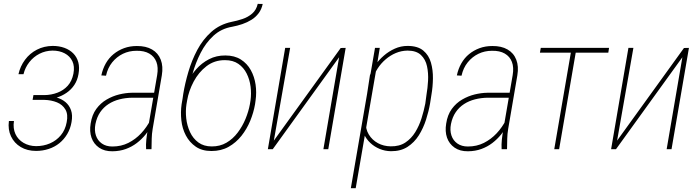

<svg xmlns="http://www.w3.org/2000/svg" viewBox="-20 -778 3648 1001"><path d="M213.9 -259.8H150.4L154.3 -282.2H211.4Q247.6 -282.7 279.3 -294.7Q311 -306.6 333 -330.8Q355 -355 362.8 -394Q370.1 -432.1 357.2 -459Q344.2 -485.8 317.1 -500Q290 -514.2 253.9 -514.2Q217.3 -513.7 186 -497.8Q154.8 -481.9 132.8 -453.9Q110.8 -425.8 102.5 -391.1H76.2Q85.4 -432.6 110.4 -466.3Q135.3 -500 172.4 -519Q209.5 -538.1 254.4 -538.6Q288.1 -538.6 315.7 -528.6Q343.3 -518.6 362.1 -499.5Q380.9 -480.5 388.2 -453.4Q395.5 -426.3 389.2 -391.6Q383.8 -359.9 367.7 -335.4Q351.6 -311 327.1 -294.2Q302.7 -277.3 273.9 -268.8Q245.1 -260.3 213.9 -259.8ZM153.8 -279.3H212.9Q244.6 -278.3 273.2 -270.3Q301.8 -262.2 321.5 -245.6Q341.3 -229 350.3 -203.4Q359.4 -177.7 353 -141.6Q347.2 -107.4 330.6 -79.3Q314 -51.3 289.6 -31.5Q265.1 -11.7 233.9 -1.5Q202.6 8.8 168 8.8Q122.1 8.8 88.1 -11.5Q54.2 -31.7 37.4 -67.1Q20.5 -102.5 26.4 -147H52.7Q46.9 -108.9 60.5 -79.3Q74.2 -49.8 102.8 -33.2Q131.3 -16.6 168 -16.1Q207 -16.1 240.5 -30.5Q273.9 -44.9 297.1 -72.8Q320.3 -100.6 327.6 -140.6Q335.9 -181.6 321 -207Q306.2 -232.4 276.9 -244.4Q247.6 -256.3 210.9 -257.3H149.9Z M750 -99.6 799.3 -386.2Q806.2 -426.8 795.4 -455.1Q784.7 -483.4 758.1 -498.8Q731.4 -514.2 690.9 -513.2Q653.3 -513.2 620.8 -497.6Q588.4 -481.9 564.9 -452.9Q541.5 -423.8 532.7 -383.3L508.3 -384.8Q515.6 -419.4 531.7 -447.8Q547.9 -476.1 572 -495.8Q596.2 -515.6 626.7 -526.9Q657.2 -538.1 693.4 -538.1Q740.7 -538.6 772.7 -520Q804.7 -501.5 818.1 -466.8Q831.5 -432.1 823.7 -385.3L775.9 -106Q771.5 -79.6 771 -55.4Q770.5 -31.2 770 -4.4L769.5 0H741.7Q740.2 -24.9 742.9 -50Q745.6 -75.2 750 -99.6ZM793.5 -294.4 791 -268.6H669.4Q634.3 -268.1 602.8 -260Q571.3 -252 545.7 -235.4Q520 -218.8 502.4 -193.1Q484.9 -167.5 477.5 -131.3Q471.2 -98.6 480 -72Q488.8 -45.4 511 -29.8Q533.2 -14.2 565.9 -14.2Q611.8 -14.2 649.2 -33Q686.5 -51.8 715.8 -83Q745.1 -114.3 766.1 -155.3L774.4 -129.9Q760.3 -103 739.5 -77.4Q718.8 -51.8 693.1 -32.2Q667.5 -12.7 636 -1.2Q604.5 10.3 566.4 10.7Q524.4 11.2 496.3 -8.3Q468.3 -27.8 457 -60.3Q445.8 -92.8 452.6 -133.8Q459.5 -179.2 481.9 -210Q504.4 -240.7 535.9 -259Q567.4 -277.3 601.3 -285.6Q635.3 -293.9 667 -294.4Z M1323.7 -757.8 1349.6 -757.3Q1343.8 -729.5 1328.4 -709Q1313 -688.5 1291 -674.8Q1269 -661.1 1243.2 -652.3Q1217.3 -643.6 1191.4 -638.7Q1133.3 -628.9 1093 -591.8Q1052.7 -554.7 1026.1 -502.4Q999.5 -450.2 983.9 -393.6Q968.3 -336.9 960 -289.1L952.6 -242.2H928.7L935.5 -289.1Q944.3 -342.8 961.9 -402.8Q979.5 -462.9 1008.5 -517.6Q1037.6 -572.3 1081.5 -611.6Q1125.5 -650.9 1187.5 -664.1Q1215.8 -669.4 1244.4 -679Q1272.9 -688.5 1294.7 -707.3Q1316.4 -726.1 1323.7 -757.8ZM1155.3 -488.8Q1202.6 -488.8 1235.6 -467.8Q1268.6 -446.8 1287.6 -412.4Q1306.6 -377.9 1312.5 -336.9Q1318.4 -295.9 1312.5 -254.9L1309.6 -233.9Q1302.2 -191.4 1284.7 -148.4Q1267.1 -105.5 1238.8 -69.8Q1210.4 -34.2 1171.9 -12.5Q1133.3 9.3 1082.5 9.3Q1033.2 9.3 1000.5 -13.4Q967.8 -36.1 949 -71.8Q930.2 -107.4 925.5 -150.6Q920.9 -193.8 926.8 -234.4L930.2 -254.4Q932.6 -270 935.8 -285.6Q939 -301.3 944.3 -315.9Q949.7 -330.6 955.6 -345.2Q974.1 -384.3 1002.9 -417Q1031.7 -449.7 1070.1 -469.5Q1108.4 -489.3 1155.3 -488.8ZM1153.3 -464.4Q1098.1 -464.8 1056.6 -432.9Q1015.1 -400.9 989.5 -352.3Q963.9 -303.7 955.6 -254.4L952.1 -233.9Q946.8 -199.2 950.9 -161.1Q955.1 -123 970.7 -89.4Q986.3 -55.7 1014.4 -35.2Q1042.5 -14.6 1083.5 -14.6Q1126.5 -14.2 1160.4 -33.9Q1194.3 -53.7 1219.2 -86.7Q1244.1 -119.6 1260 -158.2Q1275.9 -196.8 1282.7 -233.9L1286.1 -254.4Q1291 -290 1286.4 -326.7Q1281.7 -363.3 1266.1 -394.5Q1250.5 -425.8 1222.7 -445.1Q1194.8 -464.4 1153.3 -464.4Z M1407.7 -44.9 1756.3 -527.8 1782.2 -528.3 1691.4 0H1666L1748 -479.5L1401.9 0H1376.5L1466.8 -528.3H1492.7Z M1943.4 -426.8 1834.5 203.1H1809.1L1935.1 -528.3H1960ZM2229.5 -285.2 2222.2 -238.8Q2215.3 -198.2 2201.2 -154.1Q2187 -109.9 2163.6 -72.5Q2140.1 -35.2 2104.5 -12.2Q2068.8 10.7 2018.1 10.3Q1986.8 9.8 1959.2 -1.7Q1931.6 -13.2 1910.9 -32.7Q1890.1 -52.2 1878.9 -76.7Q1867.7 -101.1 1869.1 -127.4L1908.7 -385.7Q1918 -412.6 1936.5 -439Q1955.1 -465.3 1981 -487.8Q2006.8 -510.3 2038.3 -524.4Q2069.8 -538.6 2105 -538.6Q2157.7 -538.6 2186.8 -514.4Q2215.8 -490.2 2226.8 -451.4Q2237.8 -412.6 2237.1 -368.4Q2236.3 -324.2 2229.5 -285.2ZM2197.3 -237.8 2203.6 -284.7Q2209.5 -317.9 2211.7 -357.2Q2213.9 -396.5 2206.3 -432.4Q2198.7 -468.3 2174.6 -491.2Q2150.4 -514.2 2104.5 -514.2Q2072.3 -513.7 2043.5 -501.5Q2014.6 -489.3 1990.5 -468.5Q1966.3 -447.8 1949.2 -421.4Q1932.1 -395 1923.8 -365.2L1887.7 -141.6Q1885.3 -105.5 1902.8 -76.7Q1920.4 -47.9 1950.2 -31.7Q1980 -15.6 2016.6 -15.1Q2062 -14.2 2093.3 -34.9Q2124.5 -55.7 2145 -89.1Q2165.5 -122.6 2177.7 -161.4Q2189.9 -200.2 2197.3 -237.8Z M2603.5 -99.6 2652.8 -386.2Q2659.7 -426.8 2648.9 -455.1Q2638.2 -483.4 2611.6 -498.8Q2585 -514.2 2544.4 -513.2Q2506.8 -513.2 2474.4 -497.6Q2441.9 -481.9 2418.5 -452.9Q2395 -423.8 2386.2 -383.3L2361.8 -384.8Q2369.1 -419.4 2385.3 -447.8Q2401.4 -476.1 2425.5 -495.8Q2449.7 -515.6 2480.2 -526.9Q2510.7 -538.1 2546.9 -538.1Q2594.2 -538.6 2626.2 -520Q2658.2 -501.5 2671.6 -466.8Q2685.1 -432.1 2677.2 -385.3L2629.4 -106Q2625 -79.6 2624.5 -55.4Q2624 -31.2 2623.5 -4.4L2623 0H2595.2Q2593.8 -24.9 2596.4 -50Q2599.1 -75.2 2603.5 -99.6ZM2647 -294.4 2644.5 -268.6H2522.9Q2487.8 -268.1 2456.3 -260Q2424.8 -252 2399.2 -235.4Q2373.5 -218.8 2356 -193.1Q2338.4 -167.5 2331.1 -131.3Q2324.7 -98.6 2333.5 -72Q2342.3 -45.4 2364.5 -29.8Q2386.7 -14.2 2419.4 -14.2Q2465.3 -14.2 2502.7 -33Q2540 -51.8 2569.3 -83Q2598.6 -114.3 2619.6 -155.3L2627.9 -129.9Q2613.8 -103 2593 -77.4Q2572.3 -51.8 2546.6 -32.2Q2521 -12.7 2489.5 -1.2Q2458 10.3 2419.9 10.7Q2377.9 11.2 2349.9 -8.3Q2321.8 -27.8 2310.5 -60.3Q2299.3 -92.8 2306.2 -133.8Q2313 -179.2 2335.4 -210Q2357.9 -240.7 2389.4 -259Q2420.9 -277.3 2454.8 -285.6Q2488.8 -293.9 2520.5 -294.4Z M2985.8 -528.3 2895 0H2869.6L2960.4 -528.3ZM3155.3 -528.3 3151.4 -503.4H2794.9L2799.3 -528.3Z M3197.3 -44.9 3545.9 -527.8 3571.8 -528.3 3481 0H3455.6L3537.6 -479.5L3191.4 0H3166L3256.3 -528.3H3282.2Z"/></svg>

Font: Roboto Condensed Thin
Style: Italic
Weight: 250
Italic angle: -12°
Designer: Christian Robertson
Foundry: Google
Version: Version 3.008; 2023